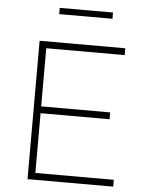

<svg xmlns="http://www.w3.org/2000/svg" viewBox="-58 -905 714 951"><g transform="rotate(5 299.0 -429.5)"><path d="M115 0V-688H541V-654H151V-365H494V-331H151V-34H541V0ZM200 -828V-859H465V-828Z"/></g></svg>

Font: Saira Thin
Style: Regular
Weight: 100
Designer: Hector Gatti with collaboration of the Omnibus-Type team
Foundry: Omnibus-Type
Version: Version 1.101